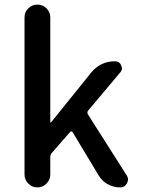

<svg xmlns="http://www.w3.org/2000/svg" viewBox="-20 -817 614 837"><path d="M86.9 -55.7V-741.2Q86.9 -764.6 103.5 -780.8Q120.1 -796.9 143.1 -796.9Q166 -796.9 182.6 -780.8Q199.2 -764.6 199.2 -741.2V-284.2Q199.2 -283.2 200.7 -283.2Q202.1 -283.2 203.1 -284.2L377.9 -501Q418 -549.8 481.4 -549.8Q500 -549.8 507.8 -533.2Q511.7 -525.4 511.7 -519.5Q511.7 -509.8 503.9 -501L364.3 -335Q358.4 -327.1 363.3 -318.4L532.2 -52.7Q538.1 -43.9 538.1 -34.2Q538.1 -26.4 533.2 -17.6Q523.4 0 503.9 0Q474.6 0 449.2 -14.2Q423.8 -28.3 409.2 -53.7L296.9 -240.2Q294.9 -244.1 291.5 -244.1Q288.1 -244.1 285.2 -241.2L205.1 -149.4Q199.2 -141.6 199.2 -131.8V-55.7Q199.2 -33.2 182.6 -16.6Q166 0 143.1 0Q120.1 0 103.5 -16.6Q86.9 -33.2 86.9 -55.7Z"/></svg>

Font: Gen Jyuu GothicX Medium
Style: Regular
Weight: 500
Designer: Ryoko NISHIZUKA (kana &amp; ideographs); Paul D. Hunt (Latin, Greek &amp; Cyrillic); Wenlong ZHANG (bopomofo); Sandoll C
Version: Version 1.058.20140828